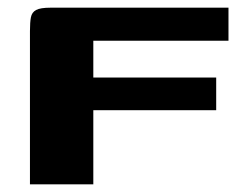

<svg xmlns="http://www.w3.org/2000/svg" viewBox="-20 -480 639 500"><path d="M58 0V-399Q58 -422 60.5 -435Q63 -448 74 -454Q85 -460 112 -460H575V-374H223V-278H543V-193H223V0Z"/></svg>

Font: Genos Thin
Style: Bold
Weight: 700
Version: Version 1.010